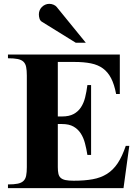

<svg xmlns="http://www.w3.org/2000/svg" viewBox="-20 -969 723 989"><path d="M370.1 -749 195.8 -856.9Q187 -862.3 183.6 -873Q180.2 -883.8 180.2 -895Q180.2 -906.2 184.3 -916Q188.5 -925.8 195.8 -933.1Q203.1 -940.4 212.9 -944.8Q222.7 -949.2 233.9 -949.2Q245.1 -949.2 255.6 -944.8Q266.1 -940.4 272 -933.1L421.9 -749ZM616.2 0H21V-19Q52.2 -19 71.3 -22.9Q90.3 -26.9 100.8 -36.9Q111.3 -46.9 114.7 -64.2Q118.2 -81.5 118.2 -107.9V-580.1Q118.2 -606.4 114.7 -623.8Q111.3 -641.1 100.8 -651.1Q90.3 -661.1 71.3 -665Q52.2 -668.9 21 -668.9V-688H597.2V-484.9H578.1Q568.8 -534.2 552.2 -566.2Q535.6 -598.1 510 -616.7Q484.4 -635.3 448.2 -642.6Q412.1 -649.9 363.8 -649.9H277.8V-369.1H299.8Q335.9 -369.1 359.1 -381.6Q382.3 -394 396.7 -415.8Q411.1 -437.5 418.5 -467Q425.8 -496.6 430.2 -530.8H449.2V-170.9H430.2Q425.3 -202.1 417.7 -231Q410.2 -259.8 396 -281.7Q381.8 -303.7 358.9 -316.9Q335.9 -330.1 299.8 -330.1H277.8V-107.9Q277.8 -87.9 280.8 -74.5Q283.7 -61 292.5 -53Q301.3 -44.9 317.4 -41.5Q333.5 -38.1 359.9 -38.1Q415.5 -38.1 457.3 -45.7Q499 -53.2 531 -73.2Q563 -93.3 586.2 -128.2Q609.4 -163.1 627.9 -217.8H646Z"/></svg>

Font: Tai Heritage Pro
Style: Bold
Weight: 700
Designer: Faah Baccam, Walt Agee, Victor Gaultney, Annie Olsen, Eric Hays
Foundry: SIL International
Version: Version 2.600